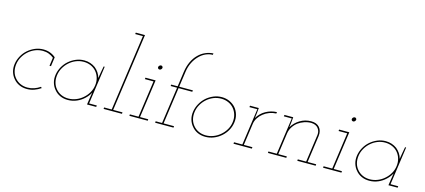

<svg xmlns="http://www.w3.org/2000/svg" viewBox="-58 -1250 3889 1756"><g transform="rotate(15 1886.5 -372.0)"><path d="M358 -37 349 -47Q323 -29 292.5 -18.5Q262 -8 230 -8Q192 -8 161.5 -22Q131 -36 110 -61Q89 -85 80 -117.5Q71 -150 76 -188Q81 -225 99.5 -258Q118 -291 146 -316Q174 -341 208.5 -355Q243 -369 281 -369Q312 -369 338 -359Q364 -349 385 -332L374 -253H388L400 -340Q378 -360 348 -371.5Q318 -383 283 -383Q242 -383 205 -367.5Q168 -352 138 -326Q108 -300 88 -264Q68 -228 62 -188Q56 -147 66.5 -112Q77 -77 100 -51Q122 -24 155 -9Q188 6 229 6Q264 6 296.5 -5.5Q329 -17 358 -37Z M449 -188Q443 -147 453.5 -112Q464 -77 487 -51Q509 -24 542 -9Q575 6 616 6Q660 6 699.5 -11Q739 -28 769 -57Q783 -70 794.5 -85Q806 -100 815 -117Q813 -101 810 -85.5Q807 -70 805 -54L797 0H884L886 -14H813L864 -375H854Q849 -346 843.5 -317.5Q838 -289 834 -260Q827 -287 812 -309.5Q797 -332 776 -349Q754 -365 727.5 -374Q701 -383 670 -383Q629 -383 592 -367.5Q555 -352 525 -326Q495 -300 475 -264Q455 -228 449 -188ZM463 -188Q468 -225 486.5 -258Q505 -291 533 -316Q561 -341 595.5 -355Q630 -369 668 -369Q705 -369 736.5 -355Q768 -341 789 -316Q810 -291 819.5 -258Q829 -225 824 -188Q819 -150 800 -117.5Q781 -85 753 -61Q725 -36 689.5 -22Q654 -8 617 -8Q579 -8 548.5 -22Q518 -36 497 -61Q476 -85 467 -117.5Q458 -150 463 -188Z M955 -14 954 0H1128L1129 -14H1041L1145 -750H1058L1056 -736H1129L1027 -14Z M1199 -14 1198 0H1372L1373 -14H1295L1346 -375H1250L1248 -361H1330L1281 -14ZM1337 -500Q1335 -492 1340.5 -486Q1346 -480 1354 -480Q1362 -480 1368.5 -486Q1375 -492 1377 -500Q1378 -508 1373 -514Q1368 -520 1360 -520Q1352 -520 1345 -514Q1338 -508 1337 -500Z M1443 -14 1442 0H1616L1617 -14H1518L1567 -361H1697L1699 -375H1569L1590 -522Q1597 -571 1616.5 -610.5Q1636 -650 1664 -678Q1691 -706 1724 -721Q1757 -736 1791 -736L1793 -750Q1755 -748 1719 -732.5Q1683 -717 1654 -688Q1624 -659 1603.5 -616Q1583 -573 1575 -518L1555 -375H1494L1492 -361H1553L1504 -14Z M1751 -188Q1745 -147 1755.5 -112Q1766 -77 1789 -51Q1811 -24 1844 -9Q1877 6 1918 6Q1958 6 1996 -9Q2034 -24 2065 -51Q2095 -77 2115 -112Q2135 -147 2141 -188Q2147 -228 2136.5 -264Q2126 -300 2103 -327Q2080 -353 2046 -368.5Q2012 -384 1972 -384Q1931 -384 1894 -368.5Q1857 -353 1827 -327Q1797 -300 1777 -264Q1757 -228 1751 -188ZM1765 -188Q1770 -225 1788.5 -258Q1807 -291 1835 -316Q1863 -341 1897.5 -355Q1932 -369 1970 -369Q2007 -369 2038.5 -355Q2070 -341 2091 -316Q2112 -291 2121.5 -258Q2131 -225 2126 -188Q2121 -150 2102 -117.5Q2083 -85 2055 -61Q2027 -36 1991.5 -22Q1956 -8 1919 -8Q1881 -8 1850.5 -22Q1820 -36 1799 -61Q1778 -85 1769 -117.5Q1760 -150 1765 -188Z M2185 -14 2184 0H2358L2359 -14H2278L2307 -220Q2311 -251 2328.5 -278Q2346 -305 2371 -324Q2396 -344 2427 -355.5Q2458 -367 2491 -368L2493 -382Q2465 -381 2438.5 -373.5Q2412 -366 2389 -353Q2365 -340 2345.5 -320.5Q2326 -301 2312 -277Q2314 -290 2315 -299.5Q2316 -309 2318 -322L2323 -375H2240L2238 -361H2313L2264 -14Z M2789 -14 2788 0H2962L2963 -14H2882L2918 -270Q2924 -320 2897.5 -351Q2871 -382 2818 -382Q2761 -382 2713 -353Q2665 -324 2638 -277Q2640 -290 2641 -299.5Q2642 -309 2644 -322L2649 -375H2566L2564 -361H2639L2590 -14H2511L2510 0H2684L2685 -14H2604L2633 -220Q2638 -252 2655.5 -279.5Q2673 -307 2699 -327Q2725 -346 2757 -357Q2789 -368 2823 -368Q2867 -366 2888 -339.5Q2909 -313 2905 -277L2868 -14Z M3033 -14 3032 0H3206L3207 -14H3129L3180 -375H3084L3082 -361H3164L3115 -14ZM3171 -500Q3169 -492 3174.5 -486Q3180 -480 3188 -480Q3196 -480 3202.5 -486Q3209 -492 3211 -500Q3212 -508 3207 -514Q3202 -520 3194 -520Q3186 -520 3179 -514Q3172 -508 3171 -500Z M3303 -188Q3297 -147 3307.5 -112Q3318 -77 3341 -51Q3363 -24 3396 -9Q3429 6 3470 6Q3514 6 3553.5 -11Q3593 -28 3623 -57Q3637 -70 3648.5 -85Q3660 -100 3669 -117Q3667 -101 3664 -85.5Q3661 -70 3659 -54L3651 0H3738L3740 -14H3667L3718 -375H3708Q3703 -346 3697.5 -317.5Q3692 -289 3688 -260Q3681 -287 3666 -309.5Q3651 -332 3630 -349Q3608 -365 3581.5 -374Q3555 -383 3524 -383Q3483 -383 3446 -367.5Q3409 -352 3379 -326Q3349 -300 3329 -264Q3309 -228 3303 -188ZM3317 -188Q3322 -225 3340.5 -258Q3359 -291 3387 -316Q3415 -341 3449.5 -355Q3484 -369 3522 -369Q3559 -369 3590.5 -355Q3622 -341 3643 -316Q3664 -291 3673.5 -258Q3683 -225 3678 -188Q3673 -150 3654 -117.5Q3635 -85 3607 -61Q3579 -36 3543.5 -22Q3508 -8 3471 -8Q3433 -8 3402.5 -22Q3372 -36 3351 -61Q3330 -85 3321 -117.5Q3312 -150 3317 -188Z"/></g></svg>

Font: Josefin Slab Thin
Style: Italic
Weight: 100
Italic angle: -12°
Designer: Santiago Orozco
Foundry: Typemade
Version: Version 2.000